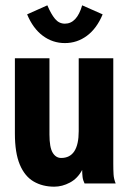

<svg xmlns="http://www.w3.org/2000/svg" viewBox="-20 -690 490 722"><path d="M184 12Q140 12 106.5 -7.5Q73 -27 54.5 -71Q36 -115 36 -188V-471H166V-184Q166 -136 178 -116Q190 -96 210 -96Q276 -96 276 -197V-471H406V-75Q406 -52 407 -34.5Q408 -17 415 0H298Q292 -12 290.5 -24.5Q289 -37 289 -51Q272 -19 243 -3.5Q214 12 184 12ZM289 -670 366 -636Q344 -583 307 -555.5Q270 -528 224 -528Q178 -528 141 -555.5Q104 -583 82 -636L158 -670Q172 -637 187 -619Q202 -601 224 -601Q269 -601 289 -670Z"/></svg>

Font: Inconsolata SemiCondensed Black
Style: Regular
Weight: 900
Width: 4
Monospace: yes
Designer: Raph Levien, Cyreal, Brenton Simpson
Foundry: Raph Levien, Cyreal, Google
Version: Version 3.001; ttfautohint (v1.8.2.53-6de2)